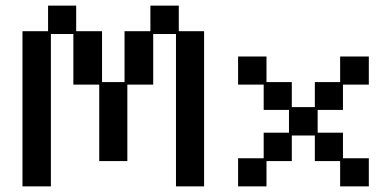

<svg xmlns="http://www.w3.org/2000/svg" viewBox="-20 -651 1393 683"><path d="M60 12V-540H151V-631H251V-540H343V-359H423V-540H515V-631H616V-540H706V12H606V-530H525V-350H433V-78H333V-350H241V-530H161V12Z M827 12V-88H918V-179H1008V-260H918V-350H827V-450H928V-359H1018V-270H1100V-359H1190V-450H1292V-350H1200V-260H1110V-179H1200V-88H1292V12H1190V-78H1100V-169H1018V-78H928V12Z"/></svg>

Font: Pixelify Sans
Style: Regular
Weight: 400
Designer: Stefie Justprince
Foundry: Typecalism Foundryline
Version: Version 1.000;February 13, 2025;FontCreator 15.0.0.3015 64-b